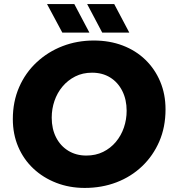

<svg xmlns="http://www.w3.org/2000/svg" viewBox="-20 -911 847 943"><path d="M396 12Q321 12 256.5 -13Q192 -38 144 -83Q96 -128 69.5 -190Q43 -252 43 -326Q43 -412 74 -483Q105 -554 160.5 -605.5Q216 -657 287.5 -684.5Q359 -712 441 -712Q518 -712 582.5 -687.5Q647 -663 694 -617.5Q741 -572 767 -510Q793 -448 793 -374Q793 -287 762.5 -216.5Q732 -146 678 -94.5Q624 -43 552 -15.5Q480 12 396 12ZM404 -147Q450 -147 486.5 -165Q523 -183 549 -214Q575 -245 588.5 -284.5Q602 -324 602 -367Q602 -422 580.5 -464.5Q559 -507 521 -530.5Q483 -554 432 -554Q386 -554 349.5 -535.5Q313 -517 287 -486Q261 -455 247.5 -415.5Q234 -376 234 -333Q234 -278 255.5 -236Q277 -194 315.5 -170.5Q354 -147 404 -147ZM482 -751 408 -891H541L615 -751ZM286 -751 211 -891H345L419 -751Z"/></svg>

Font: MuseoModerno Thin ExtraBold
Style: Italic
Weight: 800
Italic angle: -9°
Version: Version 1.003